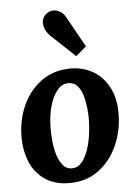

<svg xmlns="http://www.w3.org/2000/svg" viewBox="-55 -826 626 879"><g transform="rotate(-5 257.5 -386.0)"><path d="M279 -511Q335 -511 380.5 -485Q426 -459 453 -409Q480 -359 480 -288Q480 -209 449.5 -140.5Q419 -72 363 -30.5Q307 11 229 11Q162 11 117 -19.5Q72 -50 50 -102Q28 -154 28 -216Q28 -296 58.5 -363Q89 -430 145.5 -470.5Q202 -511 279 -511ZM264 -445Q234 -446 211.5 -418.5Q189 -391 176.5 -345Q164 -299 164 -244Q164 -214 167.5 -181Q171 -148 180.5 -119.5Q190 -91 205.5 -73Q221 -55 245 -55Q271 -55 289 -75Q307 -95 318.5 -126.5Q330 -158 335.5 -193Q341 -228 342 -259Q343 -286 340 -318Q337 -350 329 -379Q321 -408 305 -426.5Q289 -445 264 -445ZM310 -565 196 -672Q184 -685 176.5 -702.5Q169 -720 171.5 -738Q174 -756 190 -770Q207 -783 224 -782.5Q241 -782 256 -772.5Q271 -763 280 -746L358 -606Z"/></g></svg>

Font: Lora Italic
Style: Italic
Weight: 400
Italic angle: -3°
Designer: Olga Karpushina, Alexei Vanyashin (Cyrillic)
Foundry: Cyreal
Version: Version 2.210; ttfautohint (v1.8.1.43-b0c9)